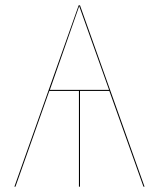

<svg xmlns="http://www.w3.org/2000/svg" viewBox="-20 -700 597 720"><path d="M390 -359H280V0H276V-359H165L38 0H34L275 -680H280L522 0H518ZM389 -363 277 -677 167 -363Z"/></svg>

Font: FiraGO Four
Style: Regular
Weight: 100
Designer: bBox Type
Foundry: bBox Type GmbH
Version: Version 1.001